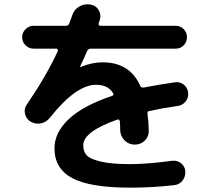

<svg xmlns="http://www.w3.org/2000/svg" viewBox="-20 -823 1040 893"><path d="M136.7 -596.7Q114.3 -596.7 98.6 -612.3Q83 -627.9 83 -649.9Q83 -671.9 99.1 -687.5Q115.2 -703.1 136.7 -703.1H287.1Q297.9 -703.1 301.8 -713.9Q303.7 -719.7 309.1 -732.9Q314.5 -746.1 316.4 -752.9Q325.2 -779.3 349.1 -793Q373 -806.6 401.4 -801.8Q427.7 -796.9 439.9 -774.4Q452.1 -752 443.4 -727.5Q442.4 -725.6 440.9 -720.7Q439.5 -715.8 438.5 -713.9Q437.5 -710 439.9 -706.5Q442.4 -703.1 446.3 -703.1H796.9Q819.3 -703.1 834.5 -687.5Q849.6 -671.9 849.6 -649.9Q849.6 -627.9 834.5 -612.3Q819.3 -596.7 796.9 -596.7H402.3Q391.6 -596.7 385.7 -586.9Q375 -560.5 352.5 -513.7Q352.5 -511.7 353.5 -511.7H355.5Q408.2 -533.2 457 -533.2Q584 -533.2 632.8 -422.9Q636.7 -414.1 649.4 -416Q718.8 -429.7 794.9 -440.4Q817.4 -443.4 835 -429.2Q852.5 -415 855 -392.1Q857.4 -369.1 843.3 -351.1Q829.1 -333 805.7 -330.1Q742.2 -321.3 673.8 -306.6Q664.1 -304.7 666 -293.9Q670.9 -257.8 671.9 -216.8Q672.9 -188.5 653.8 -169.4Q634.8 -150.4 606.9 -150.4Q579.1 -150.4 559.6 -169.9Q540 -189.5 539.1 -216.8Q539.1 -223.6 538.6 -238.3Q538.1 -252.9 537.1 -259.8Q537.1 -263.7 533.2 -266.1Q529.3 -268.6 525.4 -266.6Q367.2 -210.9 367.2 -147.5Q367.2 -119.1 382.3 -101.6Q397.5 -84 447.3 -71.8Q497.1 -59.6 586.9 -59.6Q663.1 -59.6 780.3 -75.2Q803.7 -78.1 821.8 -64Q839.8 -49.8 841.8 -27.3Q843.8 -2.9 829.6 16.1Q815.4 35.2 791 38.1Q690.4 49.8 586.9 49.8Q398.4 49.8 315.9 5.4Q233.4 -39.1 233.4 -132.8Q233.4 -207 300.3 -269.5Q367.2 -332 501 -377Q511.7 -380.9 505.9 -389.6Q482.4 -428.7 426.8 -428.7Q334 -428.7 212.9 -276.4Q196.3 -254.9 171.4 -249.5Q146.5 -244.1 123 -256.8Q101.6 -269.5 96.2 -293.9Q90.8 -318.4 105.5 -337.9Q197.3 -472.7 249 -585.9Q250 -589.8 248 -593.3Q246.1 -596.7 242.2 -596.7Z"/></svg>

Font: Rounded-X Mgen+ 1mn bold
Style: Bold
Weight: 700
Designer: [Source Han Sans]
Ryoko NISHIZUKA  (kana & ideographs); Paul D. Hunt (Latin, Greek & Cyrillic); Wenlong ZHANG  (bopomofo
Version: Version 1.059.20150602